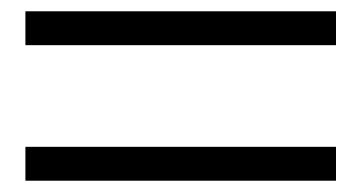

<svg xmlns="http://www.w3.org/2000/svg" viewBox="-20 -570 640 340"><path d="M25 -490V-550H575V-490ZM25 -250V-310H575V-250Z"/></svg>

Font: Victor Mono Thin Light
Style: Regular
Weight: 300
Monospace: yes
Version: Version 1.561;gftools[0.9.30]